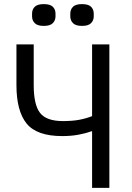

<svg xmlns="http://www.w3.org/2000/svg" viewBox="-20 -914 640 934"><path d="M428 -275H423Q396 -265 360.5 -258.5Q325 -252 283 -252Q159 -252 109.5 -313Q60 -374 60 -500V-698H144V-500Q144 -404 175 -364.5Q206 -325 286 -325Q331 -325 364 -331Q397 -337 428 -349V-698H512V0H428ZM193 -788Q162 -788 149 -801.5Q136 -815 136 -834V-848Q136 -868 149 -881Q162 -894 193 -894Q224 -894 237 -881Q250 -868 250 -848V-834Q250 -815 237 -801.5Q224 -788 193 -788ZM379 -788Q348 -788 335 -801.5Q322 -815 322 -834V-848Q322 -868 335 -881Q348 -894 379 -894Q410 -894 423 -881Q436 -868 436 -848V-834Q436 -815 423 -801.5Q410 -788 379 -788Z"/></svg>

Font: Lilex Nerd Font
Style: Regular
Weight: 400
Designer: Mike Abbink, Paul van der Laan, Pieter van Rosmalen, Mikhael Khrustik
Foundry: Mikhael Khrustik
Version: Version 2.400; ttfautohint (v1.8.4.7-5d5b);Nerd Fonts 3.3.0